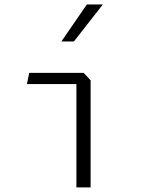

<svg xmlns="http://www.w3.org/2000/svg" viewBox="-20 -818 660 838"><path d="M313.5 -469 336.5 -451H97.5L107.5 -500H345L375.5 -467.5V0H313.5ZM429 -798.5H359L248 -637H302.5Z"/></svg>

Font: Monaspace Krypton Var ExLight
Style: Regular
Weight: 200
Designer: Riley Cran and the Lettermatic Team
Version: Version 1.200 (Monaspace Krypton Var)